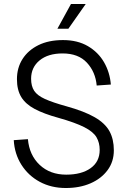

<svg xmlns="http://www.w3.org/2000/svg" viewBox="-20 -927 640 963"><path d="M310 16Q237 16 179.5 -15Q122 -46 87.5 -100.5Q53 -155 49 -224L120 -229Q127 -149 179 -100Q231 -51 312 -51Q389 -51 434.5 -83.5Q480 -116 480 -175Q480 -211 464 -238.5Q448 -266 403 -289Q358 -312 273 -336Q200 -356 154 -380.5Q108 -405 86.5 -440.5Q65 -476 65 -530Q65 -587 93 -631Q121 -675 172.5 -700.5Q224 -726 296 -726Q369 -726 421 -695.5Q473 -665 502 -614.5Q531 -564 536 -503L465 -498Q459 -566 416 -612.5Q373 -659 294 -659Q221 -659 178.5 -624Q136 -589 136 -532Q136 -495 151.5 -471.5Q167 -448 205.5 -430.5Q244 -413 313 -394Q403 -369 455 -339Q507 -309 529 -269Q551 -229 551 -173Q551 -116 519.5 -73.5Q488 -31 434 -7.5Q380 16 310 16ZM268 -783 336 -907H410L323 -783Z"/></svg>

Font: Geist Mono Light
Style: Regular
Weight: 300
Monospace: yes
Designer: Basement.studio, Andrés Briganti, Mateo Zaragoza
Foundry: Basement.studio, Vercel, Andrés Briganti, Guido Ferreyra, Mateo Zaragoza
Version: Version 1.500; ttfautohint (v1.8.4.7-5d5b)